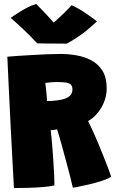

<svg xmlns="http://www.w3.org/2000/svg" viewBox="-20 -938 587 970"><path d="M50.5 12Q47.5 -44.5 43 -126Q38.5 -207.5 33.8 -300.2Q29 -393 24.8 -484.5Q20.5 -576 17 -651.5Q38 -653.5 71.8 -655.8Q105.5 -658 144.8 -660.2Q184 -662.5 221.5 -664Q259 -665.5 287 -665.5Q326.5 -665.5 367.2 -658.2Q408 -651 442.5 -632.5Q477 -614 498 -580Q519 -546 519 -492Q519 -440.5 491.8 -394.2Q464.5 -348 425 -326.5Q436.5 -304 450.2 -273.8Q464 -243.5 477.8 -210.2Q491.5 -177 504.2 -145Q517 -113 527 -86.8Q537 -60.5 542 -44.5Q523.5 -33.5 493 -23.8Q462.5 -14 430.5 -6.5Q398.5 1 375.2 5.5Q352 10 348 10.5Q345 -4 337.5 -34Q330 -64 320 -101.2Q310 -138.5 300 -175.2Q290 -212 281.5 -241.5Q273 -271 268.5 -284.5Q262 -283.5 257.2 -282.5Q252.5 -281.5 247.8 -281.2Q243 -281 236 -280.5Q238 -266.5 240.5 -240.2Q243 -214 245.5 -181Q248 -148 250.2 -113.8Q252.5 -79.5 253.8 -49.8Q255 -20 255 -1Q230 4.5 194.8 7.2Q159.5 10 121.8 11Q84 12 50.5 12ZM218 -427.5Q229.5 -427.5 242.2 -428.2Q255 -429 274 -431.5Q296 -434.5 312.2 -441Q328.5 -447.5 337.2 -458.8Q346 -470 346 -486Q346 -504 336.5 -511.8Q327 -519.5 309 -521.5Q291 -523.5 265 -523.5Q257 -523.5 248.8 -523Q240.5 -522.5 233 -521.8Q225.5 -521 219.2 -520.2Q213 -519.5 209 -519Q210 -510.5 211 -501Q212 -491.5 213.2 -481.5Q214.5 -471.5 215.2 -461.8Q216 -452 216.8 -443.2Q217.5 -434.5 218 -427.5ZM341.5 -911.5Q357 -905.5 377.5 -893.5Q398 -881.5 417.8 -868Q437.5 -854.5 452 -843.8Q466.5 -833 470 -830Q414 -778 373.5 -751.5Q333 -725 317 -717.5Q304.5 -717.5 276.5 -717.8Q248.5 -718 218 -718.2Q187.5 -718.5 168 -719Q135.5 -754 103.2 -784.8Q71 -815.5 34 -848Q47 -857 69.2 -871.5Q91.5 -886 116.8 -899.2Q142 -912.5 163 -918Q179.5 -901.5 194 -886.2Q208.5 -871 220.5 -858Q232.5 -845 241.2 -835.2Q250 -825.5 255 -820H246.5Q251 -823 267 -837.5Q283 -852 303.5 -872Q324 -892 341.5 -911.5Z"/></svg>

Font: Grandstander Thin Black
Style: Regular
Weight: 900
Version: Version 1.200